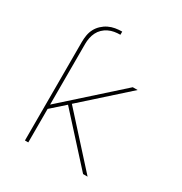

<svg xmlns="http://www.w3.org/2000/svg" viewBox="-173 -871 946 998"><g transform="rotate(30 300.0 -371.5)"><path d="M118 -592Q118 -612 121.5 -632.5Q125 -653 134.5 -671Q144 -689 159.5 -703.5Q175 -718 193.5 -727Q212 -736 232.5 -739.5Q253 -743 273 -743V-724Q255 -724 237.5 -721Q220 -718 203.5 -710Q187 -702 174 -689.5Q161 -677 153 -661Q145 -645 141.5 -627Q138 -609 138 -592ZM467 0 219 -273 138 -201V0H118V-592H138V-227L465 -520H494L234 -287L494 0Z"/></g></svg>

Font: Iosevka Thin Extended
Style: Regular
Weight: 100
Width: 7
Monospace: yes
Designer: Belleve Invis
Foundry: Belleve Invis
Version: Version 32.5.0; ttfautohint (v1.8.4)